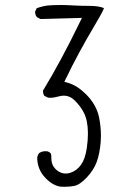

<svg xmlns="http://www.w3.org/2000/svg" viewBox="-20 -758 540 756"><path d="M182.1 -134.8V-143.6Q182.1 -151.9 178.2 -155.8Q174.3 -159.7 167 -162.1Q163.1 -162.6 159.2 -162.6Q145 -162.6 134.3 -155.3Q127.9 -147.5 126.5 -136.7Q127 -91.8 157.2 -59.1Q188 -26.4 219.7 -22.9Q227.5 -22.5 234.4 -22.5Q254.4 -22.5 272 -25.9Q293.9 -29.8 321.5 -59.1Q349.1 -88.4 360.8 -120.4Q372.6 -152.3 376.5 -199.2Q377.4 -211.9 377.4 -223.6Q377.4 -259.3 370.1 -295.9Q359.4 -346.2 319.3 -386.2Q284.2 -421.4 248.5 -431.6L233.4 -436Q265.6 -502.9 293.7 -554.4Q321.8 -606 351.3 -655.5Q380.9 -705.1 388.2 -722.7Q389.2 -724.6 389.2 -725.6Q387.2 -727.5 379.4 -729.5Q360.4 -734.9 329.3 -734.9Q298.3 -734.9 269 -736.6Q239.7 -738.3 221.2 -738.3Q202.6 -738.3 190.4 -737.8Q178.2 -737.3 167.5 -736.3Q145.5 -733.4 124.5 -725.6L118.7 -713.4Q118.2 -712.4 118.2 -711.4Q118.2 -699.2 125.5 -690.4L139.6 -683.1L302.7 -687.5L293 -668Q220.2 -517.6 149.4 -401.4Q149.4 -399.9 149.4 -397Q149.4 -394 150.6 -389.4Q151.9 -384.8 154.8 -380.4L169.4 -373.5Q172.4 -373 177.7 -373Q192.9 -373 213.4 -378.9Q222.2 -381.3 231 -381.3Q255.4 -381.3 274.9 -361.8Q297.9 -338.9 310.5 -313.5Q326.2 -282.2 326.2 -232.4Q326.2 -205.1 321.8 -174.8Q315.4 -132.8 299.8 -110.4Q283.7 -86.4 256.8 -77.6Q247.6 -74.7 240 -74.7Q232.4 -74.7 226.1 -76.2Q210.9 -80.1 198.7 -92.3Q182.1 -108.9 182.1 -134.8Z"/></svg>

Font: NaikaiFont
Style: ExtraLight
Weight: 200
Version: Version 1.89